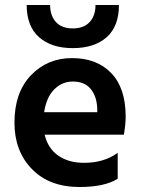

<svg xmlns="http://www.w3.org/2000/svg" viewBox="-20 -745 569 770"><path d="M363 -725H457Q457 -639 407.5 -595.5Q358 -552 272 -552Q186 -552 136.5 -596Q87 -640 87 -725H181Q181 -682 204.5 -656.5Q228 -631 272 -631Q316 -631 339.5 -656.5Q363 -682 363 -725ZM370 -295V-310Q368 -359 343.5 -388.5Q319 -418 272 -418Q229 -418 197.5 -386.5Q166 -355 157 -295ZM452 -132V-28Q399 5 299 5Q178 5 108 -67Q38 -139 38 -253Q38 -374 104 -443Q170 -512 269 -512Q368 -512 426 -452Q484 -392 484 -277Q484 -249 477 -205H159Q172 -150 213.5 -121Q255 -92 317 -92Q397 -92 452 -132Z"/></svg>

Font: Hind Semibold
Style: Regular
Weight: 600
Designer: Manushi Parikh, Satya Rajpurohit
Foundry: Indian Type Foundry
Version: Version 1.201;PS 1.0;hotconv 1.0.78;makeotf.lib2.5.61930; tt